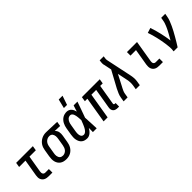

<svg xmlns="http://www.w3.org/2000/svg" viewBox="215 -1909 3071 3071"><g transform="rotate(-45 1750.0 -373.5)"><path d="M310 0Q289 0 268 -3.5Q247 -7 229.5 -15.5Q212 -24 198.5 -39Q185 -54 178 -72.5Q171 -91 171 -112Q171 -133 174 -155L222 -440H78L91 -520H469L456 -440H312L264 -155Q262 -141 262.5 -128Q263 -115 268.5 -103.5Q274 -92 285 -86Q296 -80 310 -80H391V0Z M703 8Q674 8 647 1.5Q620 -5 598 -20Q576 -35 561 -58Q546 -81 539.5 -107.5Q533 -134 533.5 -163Q534 -192 539 -221L559 -341Q563 -365 571 -389Q579 -413 593 -434.5Q607 -456 627 -474Q647 -492 670 -504Q693 -516 717.5 -522Q742 -528 766 -528H781L1019 -520L1006 -440L888 -444Q902 -432 912 -415.5Q922 -399 926 -380Q930 -361 930 -340.5Q930 -320 926 -299L906 -179Q902 -155 894.5 -131Q887 -107 874 -85Q861 -63 842 -44.5Q823 -26 800 -14Q777 -2 752 3Q727 8 703 8ZM705 -72Q726 -72 747.5 -82Q769 -92 784 -110Q799 -128 806.5 -149.5Q814 -171 818 -193L838 -313Q840 -327 841.5 -342Q843 -357 841.5 -371.5Q840 -386 835.5 -399.5Q831 -413 823 -423.5Q815 -434 802.5 -440.5Q790 -447 775 -448H761Q740 -448 718.5 -437.5Q697 -427 682 -409.5Q667 -392 659 -370.5Q651 -349 648 -327L628 -207Q625 -192 624 -176Q623 -160 625 -145Q627 -130 633 -116Q639 -102 649 -91.5Q659 -81 674 -76.5Q689 -72 704 -72Z M1175 8Q1147 8 1121.5 1Q1096 -6 1076.5 -22.5Q1057 -39 1045.5 -62.5Q1034 -86 1029 -112Q1024 -138 1025.5 -165.5Q1027 -193 1031 -221L1051 -341Q1055 -364 1062 -387Q1069 -410 1080.5 -431.5Q1092 -453 1109 -472Q1126 -491 1147 -504Q1168 -517 1192 -522.5Q1216 -528 1239 -528Q1263 -528 1284 -518.5Q1305 -509 1319.5 -492.5Q1334 -476 1343 -456Q1352 -436 1357 -414Q1366 -441 1374 -467.5Q1382 -494 1391 -520H1477Q1453 -453 1429.5 -385.5Q1406 -318 1381 -251Q1385 -188 1387.5 -125.5Q1390 -63 1393 0H1307Q1308 -23 1308 -46.5Q1308 -70 1308 -93Q1297 -74 1283.5 -56Q1270 -38 1253 -23.5Q1236 -9 1215.5 -0.5Q1195 8 1175 8ZM1176 -72Q1190 -72 1204 -80Q1218 -88 1228.5 -99.5Q1239 -111 1248 -124.5Q1257 -138 1263.5 -152Q1270 -166 1276.5 -180Q1283 -194 1288.5 -208Q1294 -222 1299.5 -236.5Q1305 -251 1311 -265Q1310 -284 1309 -302Q1308 -320 1306 -338Q1304 -356 1300.5 -373.5Q1297 -391 1290.5 -407Q1284 -423 1271 -435.5Q1258 -448 1240 -448Q1226 -448 1212 -443Q1198 -438 1187 -428.5Q1176 -419 1168 -406.5Q1160 -394 1154.5 -381Q1149 -368 1145.5 -354.5Q1142 -341 1140 -327L1120 -207Q1118 -193 1116.5 -178.5Q1115 -164 1115.5 -149.5Q1116 -135 1119 -121.5Q1122 -108 1129 -96.5Q1136 -85 1148.5 -78.5Q1161 -72 1176 -72ZM1251 -600 1289 -755H1375L1322 -600Z M1864 8Q1841 8 1819.5 2.5Q1798 -3 1783.5 -18Q1769 -33 1764.5 -54.5Q1760 -76 1764 -99L1821 -440H1713L1640 0H1549L1622 -440H1565L1578 -520H1982L1969 -440H1912L1855 -99Q1854 -93 1854.5 -88Q1855 -83 1858.5 -79Q1862 -75 1867 -73.5Q1872 -72 1878 -72H1893L1892 8Z M2002 0 2014 -74Q2020 -112 2036 -149Q2052 -186 2070 -222L2222 -502L2195 -633Q2194 -635 2193 -637Q2192 -639 2192 -641Q2188 -662 2189.5 -684Q2191 -706 2194 -728L2195 -735H2286L2285 -728Q2282 -708 2280 -688Q2278 -668 2282 -649L2372 -222Q2380 -186 2383 -149Q2386 -112 2380 -74L2368 0H2277L2289 -74Q2294 -107 2292.5 -140.5Q2291 -174 2284 -206L2249 -376L2150 -185Q2148 -181 2145.5 -177Q2143 -173 2142 -170L2141 -169Q2129 -146 2118.5 -122Q2108 -98 2104 -74L2092 0Z M2810 0Q2788 0 2767 -3.5Q2746 -7 2728 -16.5Q2710 -26 2697 -42Q2684 -58 2678 -77Q2672 -96 2672 -118Q2672 -140 2675 -161L2722 -440H2597V-520H2825L2763 -148Q2761 -135 2762 -122.5Q2763 -110 2769 -100Q2775 -90 2786 -85Q2797 -80 2810 -80H2891V0Z M3133 0Q3140 -44 3137 -87.5Q3134 -131 3128 -173Q3122 -215 3114 -257Q3106 -299 3096.5 -340Q3087 -381 3075.5 -421.5Q3064 -462 3050 -501L3134 -528Q3150 -484 3163 -438.5Q3176 -393 3186.5 -346.5Q3197 -300 3206 -253Q3215 -206 3221 -158Q3235 -183 3249.5 -208Q3264 -233 3278 -258.5Q3292 -284 3305 -309.5Q3318 -335 3329 -361Q3340 -387 3349.5 -414Q3359 -441 3363 -468L3372 -520H3463L3454 -468Q3447 -427 3431.5 -386.5Q3416 -346 3397.5 -306.5Q3379 -267 3358 -228Q3337 -189 3315 -151Q3293 -113 3270.5 -75Q3248 -37 3224 0Z"/></g></svg>

Font: Iosevka Curly Slab Medium
Style: Italic
Weight: 500
Italic angle: -9°
Monospace: yes
Designer: Belleve Invis
Foundry: Belleve Invis
Version: Version 22.1.2; ttfautohint (v1.8.4)